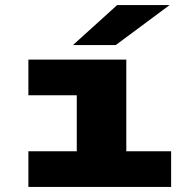

<svg xmlns="http://www.w3.org/2000/svg" viewBox="-20 -734 740 754"><path d="M91.5 0V-140H281.5V-360H91.5V-500H476V-140H652V0ZM434.5 -557H266.5L440 -714H646Z"/></svg>

Font: Trispace SemiExpanded ExtraBold
Style: Regular
Weight: 800
Width: 6
Designer: Tyler Finck
Foundry: Etcetera Type Company
Version: Version 1.210; ttfautohint (v1.8.3)